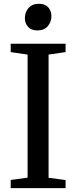

<svg xmlns="http://www.w3.org/2000/svg" viewBox="-20 -968 392 988"><path d="M122 -53.5V-687L35 -700V-743H317.5V-700L230 -687V-53L317.5 -41.5V0H35V-42ZM172 -811.5Q141 -811.5 124.5 -829.8Q108 -848 108 -875Q108 -904.5 126.5 -926.5Q145 -948.5 179.5 -948.5H180.5Q211.5 -948.5 228 -930.5Q244.5 -912.5 244.5 -885Q244.5 -855.5 226 -833.5Q207.5 -811.5 173 -811.5Z"/></svg>

Font: Merriweather 48pt
Style: Regular
Weight: 400
Version: Version 2.100